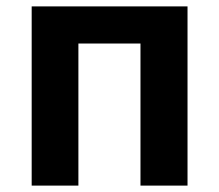

<svg xmlns="http://www.w3.org/2000/svg" viewBox="-20 -580 685 600"><path d="M79 0H225V-444H419V0H566V-560H79Z"/></svg>

Font: Noto Sans Japanese Bold
Style: Bold
Weight: 700
Designer: Ryoko NISHIZUKA (kana & ideographs); Paul D. Hunt (Latin, Greek & Cyrillic); Wenlong ZHANG (bopomofo); Sandoll Communica
Foundry: Adobe Systems Incorporated
Version: Version 1.000;PS 1;hotconv 1.0.78;makeotf.lib2.5.61930